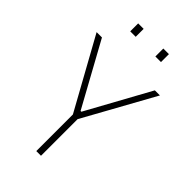

<svg xmlns="http://www.w3.org/2000/svg" viewBox="-265 -962 1042 1042"><g transform="rotate(45 256.5 -440.5)"><path d="M238 0V-281L13 -688H54L254 -324H260L460 -688H499L274 -281V0ZM139 -820V-881H181V-820ZM332 -820V-881H375V-820Z"/></g></svg>

Font: Saira Semi Condensed Thin
Style: Regular
Weight: 100
Width: 4
Designer: Hector Gatti with collaboration of the Omnibus-Type team
Foundry: Omnibus-Type
Version: Version 1.001; ttfautohint (v1.8)